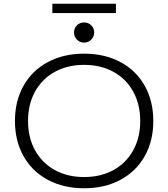

<svg xmlns="http://www.w3.org/2000/svg" viewBox="-20 -997 900 1027"><path d="M60 -350Q60 -457 106 -538.5Q152 -620 236 -665Q320 -710 430 -710Q540 -710 624 -665Q708 -620 754 -538.5Q800 -457 800 -350Q800 -243 754 -161.5Q708 -80 624 -35Q540 10 430 10Q320 10 236 -35Q152 -80 106 -161.5Q60 -243 60 -350ZM730 -350Q730 -439 692.5 -507Q655 -575 587 -612.5Q519 -650 430 -650Q341 -650 273 -612.5Q205 -575 167.5 -507Q130 -439 130 -350Q130 -261 167.5 -193Q205 -125 273 -87.5Q341 -50 430 -50Q519 -50 587 -87.5Q655 -125 692.5 -193Q730 -261 730 -350ZM484 -823Q484 -801 468 -785Q452 -769 430 -769Q407 -769 391.5 -785Q376 -801 376 -823Q376 -846 391.5 -861.5Q407 -877 430 -877Q452 -877 468 -861.5Q484 -846 484 -823ZM260 -977H600V-927H260Z"/></svg>

Font: Goli Light
Style: Regular
Weight: 300
Designer: jaikishan Patel
Foundry: MagicType
Version: Version 1.000